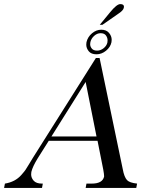

<svg xmlns="http://www.w3.org/2000/svg" viewBox="-67 -917 737 937"><path d="M433 -796H420L471 -858Q503 -897 520 -897Q538 -897 538 -884Q538 -881 537 -878Q534 -865 509 -849ZM427 -772Q452 -772 465 -756.5Q478 -741 478 -723Q478 -717 477 -711Q472 -687 450.5 -669.5Q429 -652 404 -652Q378 -652 366 -667Q354 -682 354 -699Q354 -705 355 -711Q361 -737 382 -754.5Q403 -772 427 -772ZM424 -755Q407 -755 392.5 -742Q378 -729 374 -711Q373 -706 373 -701Q373 -690 381 -680Q389 -670 407 -670Q424 -670 438.5 -681.5Q453 -693 457 -709Q458 -715 458 -720Q458 -733 450 -744Q442 -755 424 -755ZM171 -230 118 -146Q92 -104 86 -78Q85 -72 85 -66Q85 -49 97.5 -35Q110 -21 138 -21H142L138 0H-47L-43 -21Q7 -29 37 -63Q44 -71 51 -79.5Q58 -88 63 -97Q67 -104 74.5 -115.5Q82 -127 93 -146Q102 -159 127 -200L401 -634H419L532 -92Q539 -53 553 -38Q565 -25 602 -21L598 0H351L355 -21H381Q433 -21 441 -55Q441 -56 441 -58Q441 -67 437 -89L409 -230ZM351 -517 184 -251H404Z"/></svg>

Font: New Athena Unicode
Style: Italic
Weight: 400
Designer: J. Rusten 1997; rev. by R. Hancock 2001, 2002, rev. by D. Mastronarde 2002-2019
Foundry: Society for Classical Studies (formerly American Philological Association)
Version: Version 5.008